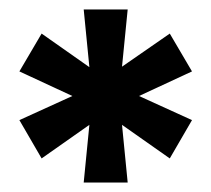

<svg xmlns="http://www.w3.org/2000/svg" viewBox="-20 -708 447 406"><path d="M157 -322H250L238 -444L339 -373L386 -454L274 -505L386 -557L339 -637L238 -567L250 -688H157L169 -566L68 -637L21 -557L133 -505L21 -454L68 -373L169 -444Z"/></svg>

Font: Archivo Black
Style: Regular
Weight: 900
Designer: Hector Gatti
Foundry: Omnibus-Type
Version: Version 2.001